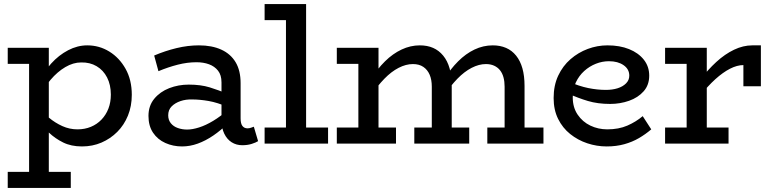

<svg xmlns="http://www.w3.org/2000/svg" viewBox="-20 -706 3810 944"><path d="M383 14Q330 14 290.5 -5.5Q251 -25 220.5 -54Q190 -83 167 -110V-181Q190 -153 220.5 -127.5Q251 -102 286.5 -86Q322 -70 361 -70Q397 -70 427 -82.5Q457 -95 479 -118Q501 -141 513 -172Q525 -203 525 -241Q525 -289 506.5 -325Q488 -361 455 -380.5Q422 -400 379 -399Q340 -399 301 -376Q262 -353 228.5 -313.5Q195 -274 170 -222V-298Q194 -352 231.5 -393.5Q269 -435 315 -459Q361 -483 409 -483Q468 -483 517.5 -452.5Q567 -422 597.5 -367.5Q628 -313 628 -240Q628 -184 609 -137.5Q590 -91 556.5 -57.5Q523 -24 479 -5Q435 14 383 14ZM18 218V139H328V218ZM123 197V-471H220V197ZM18 -392V-471H216V-392Z M1171 8Q1142 8 1119 -6.5Q1096 -21 1082.5 -49Q1069 -77 1069 -116V-301Q1069 -337 1052 -358.5Q1035 -380 1007.5 -390Q980 -400 946 -400Q901 -400 854 -388Q807 -376 759 -356L738 -433Q792 -456 848 -469.5Q904 -483 958 -483Q1022 -483 1068 -462Q1114 -441 1138.5 -400Q1163 -359 1163 -297V-124Q1163 -98 1172 -86.5Q1181 -75 1197 -75Q1206 -75 1214 -78Q1222 -81 1228 -83L1249 -12Q1238 -5 1217.5 1.5Q1197 8 1171 8ZM875 14Q831 14 793 -3Q755 -20 732.5 -53.5Q710 -87 710 -136Q710 -186 738.5 -220.5Q767 -255 812 -272.5Q857 -290 908 -290Q967 -290 1011 -276.5Q1055 -263 1102 -243V-179Q1049 -202 1005.5 -209.5Q962 -217 925 -217Q894 -218 867.5 -209Q841 -200 824 -183Q807 -166 807 -139Q807 -116 820 -100Q833 -84 854.5 -76.5Q876 -69 900 -69Q926 -69 959 -79.5Q992 -90 1028.5 -112Q1065 -134 1102 -167L1100 -99Q1066 -65 1028.5 -39.5Q991 -14 952.5 0Q914 14 875 14Z M1386 -22V-686H1485V-22ZM1281 0V-79H1593V0ZM1281 -607V-686H1479V-607Z M1636 -392V-471H1813V-392ZM1742 -22V-471H1841V-22ZM1636 0V-79H1927V0ZM2103 -22V-280Q2103 -314 2092.5 -338.5Q2082 -363 2061.5 -377Q2041 -391 2010 -391Q1976 -391 1940 -372.5Q1904 -354 1870 -319Q1836 -284 1803 -236V-316Q1835 -367 1873 -404.5Q1911 -442 1954.5 -462.5Q1998 -483 2044 -483Q2081 -483 2109.5 -470.5Q2138 -458 2159 -432.5Q2180 -407 2190.5 -370Q2201 -333 2201 -283V-22ZM2017 0V-79H2287V0ZM2461 -22V-280Q2461 -305 2455.5 -325.5Q2450 -346 2438.5 -360.5Q2427 -375 2409.5 -383Q2392 -391 2369 -391Q2335 -391 2299 -372.5Q2263 -354 2229 -319Q2195 -284 2163 -236V-316Q2195 -367 2232.5 -404.5Q2270 -442 2313 -462.5Q2356 -483 2403 -483Q2439 -483 2468 -470.5Q2497 -458 2517.5 -432.5Q2538 -407 2548.5 -370Q2559 -333 2559 -283V-22ZM2376 0V-79H2652V0Z M2963 14Q2914 14 2867.5 -1.5Q2821 -17 2783.5 -47Q2746 -77 2724 -121.5Q2702 -166 2702 -224Q2702 -286 2724.5 -334Q2747 -382 2785 -415Q2823 -448 2870 -465.5Q2917 -483 2967 -483Q3027 -483 3073 -464.5Q3119 -446 3145.5 -412.5Q3172 -379 3172 -334Q3172 -288 3144.5 -257Q3117 -226 3073 -210.5Q3029 -195 2980 -195Q2919 -195 2870.5 -209.5Q2822 -224 2776 -245L2775 -305Q2828 -282 2872.5 -273Q2917 -264 2959 -264Q2991 -264 3016.5 -272Q3042 -280 3058 -296Q3074 -312 3074 -334Q3074 -366 3046 -385.5Q3018 -405 2974 -405Q2941 -405 2909.5 -392.5Q2878 -380 2852.5 -357Q2827 -334 2811.5 -301.5Q2796 -269 2796 -227Q2796 -178 2820 -142.5Q2844 -107 2882.5 -88.5Q2921 -70 2966 -70Q3022 -70 3064.5 -88.5Q3107 -107 3140 -135L3182 -70Q3154 -46 3121.5 -27Q3089 -8 3049.5 3Q3010 14 2963 14Z M3423 -236V-314Q3460 -363 3502 -401.5Q3544 -440 3589 -461.5Q3634 -483 3679 -483H3721V-282H3635V-386Q3604 -386 3569 -368Q3534 -350 3497 -316.5Q3460 -283 3423 -236ZM3250 0V-79H3562V0ZM3356 -22V-471H3455V-22ZM3250 -392V-471H3449V-392Z"/></svg>

Font: BioRhyme
Style: Regular
Weight: 400
Designer: Aoife Mooney
Foundry: Aoife Mooney Type
Version: Version 1.600;gftools[0.9.33]